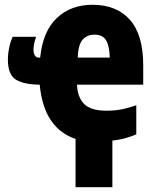

<svg xmlns="http://www.w3.org/2000/svg" viewBox="-20 -583 640 803"><path d="M296 200V-2Q232 -23 193.5 -79Q155 -135 146 -229Q83 -229 48 -249Q13 -269 13 -334Q13 -358 18.5 -384Q24 -410 33 -429H131Q124 -409 122 -396Q120 -383 120 -375Q120 -361 125.5 -351.5Q131 -342 143 -342H148Q159 -452 217.5 -507.5Q276 -563 367 -563Q468 -563 523.5 -500Q579 -437 579 -310V-229H302Q304 -177 331.5 -148.5Q359 -120 426 -120Q467 -120 499.5 -128Q532 -136 550 -143V-21Q536 -15 510.5 -7Q485 1 450 5V200ZM439 -342Q438 -390 424 -414Q410 -438 375 -438Q344 -438 325.5 -417Q307 -396 305 -342Z"/></svg>

Font: Noto Sans Mono Black
Style: Regular
Weight: 900
Designer: Monotype Design Team
Foundry: Monotype Imaging Inc.
Version: Version 2.014